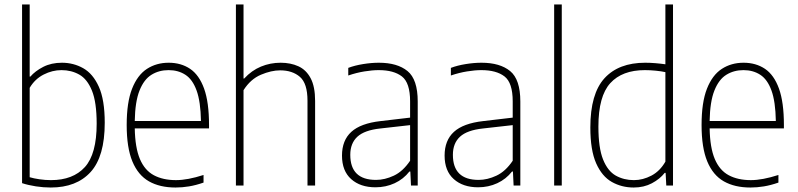

<svg xmlns="http://www.w3.org/2000/svg" viewBox="-20 -828 3560 857"><path d="M206.5 9Q174 9 140 3.8Q106 -1.5 78.5 -10.5V-808H112.5V-486H115.5Q137 -511 173 -529.5Q209 -548 256.5 -548Q308 -548 351.5 -523.5Q395 -499 421.2 -440.8Q447.5 -382.5 447.5 -280Q447.5 -129.5 384.5 -60.2Q321.5 9 206.5 9ZM207.5 -24Q306 -24 358.8 -82.2Q411.5 -140.5 411.5 -276Q411.5 -371.5 390.5 -423.2Q369.5 -475 334 -495Q298.5 -515 254.5 -515Q213.5 -515 174.8 -495.2Q136 -475.5 112.5 -436V-37Q130.5 -31.5 156.2 -27.8Q182 -24 207.5 -24Z M763.5 9Q693.5 9 645 -18.5Q596.5 -46 571 -107.2Q545.5 -168.5 545.5 -270Q545.5 -371 569.5 -432Q593.5 -493 635.8 -520.5Q678 -548 733 -548Q788 -548 828.5 -520.8Q869 -493.5 891 -432.5Q913 -371.5 913 -270V-255H581.5Q583 -169 604.5 -118.2Q626 -67.5 666.8 -45.8Q707.5 -24 765.5 -24Q817 -24 888.5 -47V-13Q854 -1 823.5 4Q793 9 763.5 9ZM732.5 -515Q689.5 -515 656 -494.2Q622.5 -473.5 602.8 -424Q583 -374.5 581.5 -288H877Q875.5 -374.5 857.5 -424Q839.5 -473.5 807.5 -494.2Q775.5 -515 732.5 -515Z M1033 0V-808H1067V-477.5H1070Q1103 -513.5 1144.8 -530.8Q1186.5 -548 1232.5 -548Q1277 -548 1311.8 -532.2Q1346.5 -516.5 1366.5 -479Q1386.5 -441.5 1386.5 -377.5V0H1352.5V-378.5Q1352.5 -455.5 1318.8 -484.8Q1285 -514 1230.5 -514Q1191 -514 1144.8 -494.5Q1098.5 -475 1067 -425.5V0Z M1656 8Q1588.5 8 1547.5 -28.5Q1506.5 -65 1506.5 -133.5Q1506.5 -201.5 1548.2 -239.5Q1590 -277.5 1678.5 -287.5L1810.5 -303V-375.5Q1810.5 -458.5 1774 -486.8Q1737.5 -515 1670.5 -515Q1642 -515 1606.5 -509.2Q1571 -503.5 1534.5 -491V-525Q1563.5 -536 1600.8 -542Q1638 -548 1671 -548Q1753.5 -548 1799 -510.8Q1844.5 -473.5 1844.5 -375V0H1814.5L1811.5 -62.5H1807.5Q1781 -28.5 1741.5 -10.2Q1702 8 1656 8ZM1543.5 -137Q1543.5 -25 1658.5 -25Q1697.5 -25 1738 -44Q1778.5 -63 1810.5 -110.5V-269.5L1677.5 -254.5Q1607 -247 1575.2 -217.8Q1543.5 -188.5 1543.5 -137Z M2114 8Q2046.5 8 2005.5 -28.5Q1964.5 -65 1964.5 -133.5Q1964.5 -201.5 2006.2 -239.5Q2048 -277.5 2136.5 -287.5L2268.5 -303V-375.5Q2268.5 -458.5 2232 -486.8Q2195.5 -515 2128.5 -515Q2100 -515 2064.5 -509.2Q2029 -503.5 1992.5 -491V-525Q2021.5 -536 2058.8 -542Q2096 -548 2129 -548Q2211.5 -548 2257 -510.8Q2302.5 -473.5 2302.5 -375V0H2272.5L2269.5 -62.5H2265.5Q2239 -28.5 2199.5 -10.2Q2160 8 2114 8ZM2001.5 -137Q2001.5 -25 2116.5 -25Q2155.5 -25 2196 -44Q2236.5 -63 2268.5 -110.5V-269.5L2135.5 -254.5Q2065 -247 2033.2 -217.8Q2001.5 -188.5 2001.5 -137Z M2453.5 0V-808H2487.5V0Z M2808.5 9Q2755 9 2711 -15.8Q2667 -40.5 2641 -99Q2615 -157.5 2615 -259Q2615 -409.5 2678.2 -478.8Q2741.5 -548 2860 -548Q2882 -548 2905.8 -546Q2929.5 -544 2950 -541V-808H2984V0H2954L2951 -56.5H2947Q2925.5 -29 2889.8 -10Q2854 9 2808.5 9ZM2809.5 -24Q2849.5 -24 2887.8 -44.2Q2926 -64.5 2950 -106.5V-506Q2932 -510 2906.8 -512.5Q2881.5 -515 2858.5 -515Q2757 -515 2704 -456.8Q2651 -398.5 2651 -263Q2651 -168 2671.8 -116.2Q2692.5 -64.5 2728.5 -44.2Q2764.5 -24 2809.5 -24Z M3329.5 9Q3259.5 9 3211 -18.5Q3162.5 -46 3137 -107.2Q3111.5 -168.5 3111.5 -270Q3111.5 -371 3135.5 -432Q3159.5 -493 3201.8 -520.5Q3244 -548 3299 -548Q3354 -548 3394.5 -520.8Q3435 -493.5 3457 -432.5Q3479 -371.5 3479 -270V-255H3147.5Q3149 -169 3170.5 -118.2Q3192 -67.5 3232.8 -45.8Q3273.5 -24 3331.5 -24Q3383 -24 3454.5 -47V-13Q3420 -1 3389.5 4Q3359 9 3329.5 9ZM3298.5 -515Q3255.5 -515 3222 -494.2Q3188.5 -473.5 3168.8 -424Q3149 -374.5 3147.5 -288H3443Q3441.5 -374.5 3423.5 -424Q3405.5 -473.5 3373.5 -494.2Q3341.5 -515 3298.5 -515Z"/></svg>

Font: Encode Sans SemiCondensed SemiCondensed Thin
Style: Regular
Weight: 100
Width: 4
Designer: Multiple Designers
Foundry: Impallari Type
Version: Version 3.000; ttfautohint (v1.8.3) -l 8 -r 50 -G 200 -x 14 